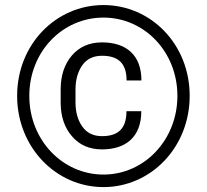

<svg xmlns="http://www.w3.org/2000/svg" viewBox="-20 -741 832 771"><path d="M48.8 -356C48.8 -149.9 204.6 10.3 395.5 10.3C586.4 10.3 741.7 -149.9 741.7 -356C741.7 -563 586.4 -720.7 395.5 -720.7C204.6 -720.7 48.8 -563 48.8 -356ZM97.7 -356C97.7 -533.7 231 -670.4 395.5 -670.4C559.1 -670.4 692.4 -533.7 692.4 -356C692.4 -178.7 559.1 -40 395.5 -40C231 -40 97.7 -178.7 97.7 -356ZM487.8 -294.4C487.8 -223.6 453.6 -194.3 389.6 -194.3C355 -194.3 328.6 -207 310.5 -232.9C292.5 -258.3 283.2 -290.5 283.2 -330.1V-382.3C283.2 -420.9 292.5 -453.1 310.5 -479C328.6 -504.4 355 -517.1 389.6 -517.1C453.6 -517.1 488.3 -487.8 488.3 -418H547.9C547.9 -520 486.8 -570.8 389.6 -570.8C339.4 -570.8 298.8 -553.2 269 -518.6C238.8 -483.4 223.6 -438 223.6 -381.8V-330.1C223.6 -273.9 238.8 -228.5 269 -193.8C298.8 -158.7 339.4 -141.1 389.6 -141.1C486.8 -141.1 547.4 -192.4 547.4 -294.4Z"/></svg>

Font: Vazirmatn Light
Style: Regular
Weight: 300
Designer: Saber Rastikerdar
Foundry: Saber Rastikerdar
Version: Version 33.003